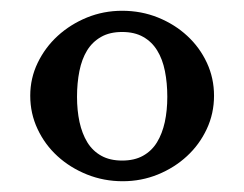

<svg xmlns="http://www.w3.org/2000/svg" viewBox="-20 -739 449 353"><path d="M204.6 -719.2Q239.7 -719.2 270.5 -706.8Q301.3 -694.3 324.2 -673.1Q347.2 -651.9 360.4 -623.5Q373.5 -595.2 373.5 -563Q373.5 -530.3 360.1 -501.7Q346.7 -473.1 323.7 -451.9Q300.8 -430.7 270.3 -418.2Q239.7 -405.8 205.6 -405.8Q170.9 -405.8 139.9 -418.2Q108.9 -430.7 85.7 -451.9Q62.5 -473.1 49.1 -501.7Q35.6 -530.3 35.6 -563Q35.6 -595.2 49.3 -623.5Q63 -651.9 86.2 -673.1Q109.4 -694.3 139.9 -706.8Q170.4 -719.2 204.6 -719.2ZM204.6 -443.8Q227.1 -443.8 242.9 -452.6Q258.8 -461.4 268.6 -477.3Q278.3 -493.2 283 -514.6Q287.6 -536.1 287.6 -561Q287.6 -586.4 283.2 -608.4Q278.8 -630.4 269 -646.2Q259.3 -662.1 243.4 -671.1Q227.5 -680.2 204.6 -680.2Q181.6 -680.2 165.8 -671.1Q149.9 -662.1 140.1 -646.2Q130.4 -630.4 126 -608.4Q121.6 -586.4 121.6 -561Q121.6 -536.1 126.2 -514.6Q130.9 -493.2 140.6 -477.3Q150.4 -461.4 166.3 -452.6Q182.1 -443.8 204.6 -443.8Z"/></svg>

Font: Federo
Style: Regular
Weight: 400
Designer: Olexa M. Volochay | Cyreal.org
Foundry: Olexa M. Volochay | Cyreal.org
Version: Version 1.000